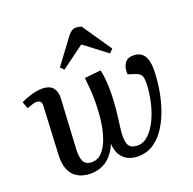

<svg xmlns="http://www.w3.org/2000/svg" viewBox="-137 -919 1075 1072"><g transform="rotate(-20 400.0 -383.5)"><path d="M472 -509Q478 -481 481 -449Q484 -417 484 -383Q484 -330 478.5 -276.5Q473 -223 466 -173Q457 -108 468 -76Q479 -44 524 -44Q560 -44 589.5 -72.5Q619 -101 640.5 -146Q662 -191 674 -244.5Q686 -298 688 -347Q689 -388 680 -402Q671 -416 648 -423L606 -437Q603 -474 618.5 -499.5Q634 -525 671 -525Q714 -525 733.5 -496Q753 -467 753 -414Q753 -367 745 -310Q737 -253 719 -196Q701 -139 672 -91.5Q643 -44 602 -15Q561 14 506 14Q478 14 451.5 3.5Q425 -7 407 -33Q389 -59 386 -104Q336 14 223 14Q204 14 180.5 8.5Q157 3 135 -13.5Q113 -30 100 -63Q87 -96 90 -151L104 -432Q105 -457 90 -463Q75 -469 55 -463L17 -450L2 -491Q22 -501 59 -513Q96 -525 129 -525Q175 -525 194 -500Q213 -475 210 -436L194 -150Q190 -99 202.5 -71.5Q215 -44 252 -44Q288 -44 313 -71Q338 -98 354 -143Q370 -188 377 -244.5Q384 -301 384 -361Q384 -397 381.5 -431Q379 -465 375 -499ZM575 -601 554 -580 420 -682 284 -582 264 -602 374 -750Q398 -781 422 -781Q439 -781 456 -775Z"/></g></svg>

Font: Literata 36pt Medium
Style: Italic
Weight: 500
Italic angle: -2°
Designer: Latin by Veronika Burian and Jose Scaglione. Greek by Irene Vlachou. Cyrillic by Vera Evstafieva
Foundry: TypeTogether
Version: Version 3.002